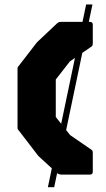

<svg xmlns="http://www.w3.org/2000/svg" viewBox="-20 -762 462 838"><path d="M189 55 356 -742.5H383.5L216.5 55ZM249 0Q237.5 0 229 -6.5L147.5 -81L65 -188.5Q59.5 -195.5 58 -197.2Q56.5 -199 56.5 -206V-461Q56.5 -468 58.2 -470Q60 -472 65 -478.5L141.5 -577.5L229 -660Q234.5 -664.5 237.8 -665.5Q241 -666.5 249 -666.5H372.5Q385 -666.5 385 -654V-574Q385 -570 384.2 -565.8Q383.5 -561.5 379 -558.5L285 -494L223.5 -415V-251.5L286 -172.5L379 -108.5Q383 -106 384 -102.5Q385 -99 385 -95V-12.5Q385 0 372.5 0Z"/></svg>

Font: Jaro
Style: Regular
Weight: 400
Designer: Agyei Archer, Celine Hurka, Mirko Velimirović
Version: Version 1.000